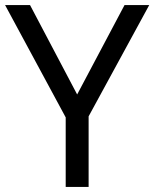

<svg xmlns="http://www.w3.org/2000/svg" viewBox="-20 -734 606 754"><path d="M283 -363 469 -714H566L328 -277V0H238V-273L0 -714H98Z"/></svg>

Font: Noto Sans Masaram Gondi
Style: Regular
Weight: 400
Designer: Ek Type & Mukund Gokhale
Foundry: Ek Type
Version: Version 1.004; ttfautohint (v1.8.4.7-5d5b)